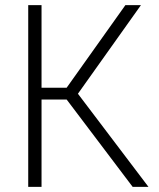

<svg xmlns="http://www.w3.org/2000/svg" viewBox="-20 -727 617 747"><path d="M239.3 -339.8H141.6V0H89.8V-707H141.6V-385.7H239.3L467.8 -707H528.3L283.2 -362.3L557.6 0H496.1Z"/></svg>

Font: Pretendard GOV ExtraLight
Style: Regular
Weight: 200
Designer: Base glyphs from Inter by Rasmus Andersson; Hangeul glyphs from Noto Sans CJK(Source Han Sans) by Jang Soo-young and Kan
Foundry: Kil Hyung-jin
Version: Version 1.309